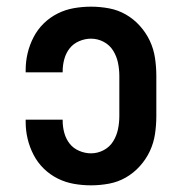

<svg xmlns="http://www.w3.org/2000/svg" viewBox="-20 -548 540 576"><path d="M253 8Q227 8 201.5 3.5Q176 -1 153 -12.5Q130 -24 111.5 -42Q93 -60 81 -83Q69 -106 63 -131Q57 -156 57 -182V-189H168V-186Q168 -167 173 -149Q178 -131 189 -117Q200 -103 217.5 -95.5Q235 -88 253 -88Q273 -88 291 -97.5Q309 -107 319.5 -124Q330 -141 334 -160.5Q338 -180 338 -200V-320Q338 -340 334 -359.5Q330 -379 319.5 -396Q309 -413 291 -422.5Q273 -432 253 -432Q235 -432 217.5 -424.5Q200 -417 189 -403Q178 -389 173 -371Q168 -353 168 -334V-331H57V-338Q57 -364 63 -389Q69 -414 81 -437Q93 -460 111.5 -478Q130 -496 153 -507.5Q176 -519 201.5 -523.5Q227 -528 253 -528Q280 -528 307 -523Q334 -518 357.5 -504.5Q381 -491 399.5 -470.5Q418 -450 429.5 -425.5Q441 -401 445 -374Q449 -347 449 -320V-200Q449 -173 445 -146Q441 -119 429.5 -94.5Q418 -70 399.5 -49.5Q381 -29 357.5 -15.5Q334 -2 307 3Q280 8 253 8Z"/></svg>

Font: Iosevka Fixed
Style: Bold
Weight: 700
Monospace: yes
Designer: Belleve Invis
Foundry: Belleve Invis
Version: Version 32.3.0